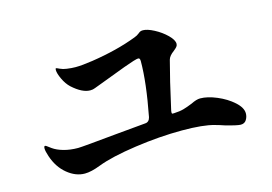

<svg xmlns="http://www.w3.org/2000/svg" viewBox="-75 -762 1150 812"><g transform="rotate(-15 500.0 -356.0)"><path d="M930 -165Q930 -150 922 -137Q914 -124 897 -124Q882 -124 830 -139Q813 -145 791 -151Q743 -165 650 -165Q552 -165 444 -149.5Q336 -134 276 -111Q235 -95 207 -95Q167 -95 130.5 -125Q94 -155 77 -206Q69 -230 69 -241Q69 -252 74 -252Q77 -252 84.5 -246Q92 -240 98 -236Q116 -223 144.5 -215Q173 -207 207 -207Q225 -207 377 -222L508 -234Q525 -235 530 -255Q558 -400 558 -493Q558 -507 550 -507Q539 -507 484.5 -487Q430 -467 373 -445L341 -433Q332 -429 320 -429Q285 -429 242 -468Q225 -484 213 -509.5Q201 -535 201 -550Q201 -557 204 -557Q206 -557 218.5 -551Q231 -545 247 -543Q268 -540 285 -540Q314 -540 360 -547Q472 -564 558 -597Q570 -601 581 -610Q584 -613 588.5 -615Q593 -617 600 -617Q619 -617 648.5 -601.5Q678 -586 700.5 -564Q723 -542 723 -525Q723 -518 718.5 -512.5Q714 -507 704 -499Q682 -483 678 -467Q656 -385 630 -267Q624 -244 630 -244H637Q662 -245 679.5 -250Q697 -255 719 -264Q743 -276 759 -276Q791 -276 831.5 -259Q872 -242 901 -216Q930 -190 930 -165Z"/></g></svg>

Font: Shippori Mincho B1 ExtraBold
Style: Regular
Weight: 800
Designer: FONTDASU
Foundry: FONTDASU / Google Inc. / but / Adobe
Version: Version 3.110; ttfautohint (v1.8.3)